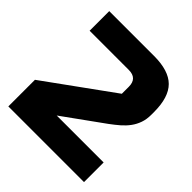

<svg xmlns="http://www.w3.org/2000/svg" viewBox="-189 -834 969 969"><g transform="rotate(45 295.0 -350.0)"><path d="M20 0V-189.9L379.9 -450.2V-500Q379.9 -560.1 319.8 -560.1H40V-700.2H359.9Q464.8 -700.2 512.5 -652.6Q560.1 -605 560.1 -500V-480Q560.1 -447.8 551 -421.9Q542 -396 525.9 -374Q509.8 -352.1 487.8 -333Q465.8 -314 439.9 -294.9L225.1 -140.1H560.1V0Z"/></g></svg>

Font: Russo One
Style: Regular
Weight: 400
Designer: Jovanny lemonad
Foundry: Jovanny Lemonad
Version: Version 1.000